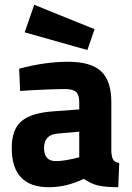

<svg xmlns="http://www.w3.org/2000/svg" viewBox="-20 -770 551 802"><path d="M474 12Q421 12 390.5 5Q360 -2 330 -23Q258 12 184 12Q29 12 29 -152Q29 -230 70.5 -264.5Q112 -299 204 -305L311 -313V-344Q311 -374 297.5 -386Q284 -398 252 -398Q219 -398 161 -395.5Q103 -393 64 -390L60 -483Q168 -512 264 -512Q360 -512 402.5 -472Q445 -432 445 -344V-136Q447 -111 453.5 -102Q460 -93 478 -89ZM213 -97Q250 -97 311 -113V-220L220 -212Q164 -207 164 -152Q164 -97 213 -97ZM83 -635 123 -750 375 -648 345 -561Z"/></svg>

Font: Cairo
Style: Bold
Weight: 700
Designer: Mohamed Gaber
Foundry: Kief Type Foundry
Version: Version 2.100